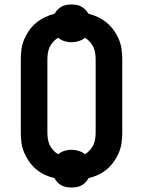

<svg xmlns="http://www.w3.org/2000/svg" viewBox="-20 -797 640 859"><path d="M300 42Q289 42 277.5 40Q266 38 255.5 32.5Q245 27 237 18.5Q229 10 224 0Q202 -5 180.5 -15Q159 -25 141.5 -40Q124 -55 110.5 -74Q97 -93 88 -114.5Q79 -136 76 -159Q73 -182 73 -205V-530Q73 -553 76 -576Q79 -599 88 -620.5Q97 -642 110.5 -661Q124 -680 142 -695Q160 -710 181 -720Q202 -730 225 -736Q230 -746 238 -754Q246 -762 256 -767.5Q266 -773 277.5 -775Q289 -777 300 -777Q311 -777 322.5 -775Q334 -773 344 -767.5Q354 -762 362 -754Q370 -746 375 -736Q398 -730 419 -720Q440 -710 458 -695Q476 -680 489.5 -661Q503 -642 512 -620.5Q521 -599 524 -576Q527 -553 527 -530V-205Q527 -182 524 -159Q521 -136 512 -114.5Q503 -93 489.5 -74Q476 -55 458.5 -40Q441 -25 419.5 -15Q398 -5 376 0Q371 10 363 18.5Q355 27 344.5 32.5Q334 38 322.5 40Q311 42 300 42ZM240 -107Q252 -117 268 -122Q284 -127 300 -127Q316 -127 332 -122Q348 -117 360 -107Q372 -114 382 -125Q392 -136 398 -149Q404 -162 406 -176.5Q408 -191 408 -205V-530Q408 -544 406 -558.5Q404 -573 398 -586Q392 -599 382 -610Q372 -621 360 -628Q348 -618 332 -613Q316 -608 300 -608Q284 -608 268 -613Q252 -618 240 -628Q228 -621 218 -610Q208 -599 202 -586Q196 -573 194 -558.5Q192 -544 192 -530V-205Q192 -191 194 -176.5Q196 -162 202 -149Q208 -136 218 -125Q228 -114 240 -107Z"/></svg>

Font: Iosevka Custom Extended
Style: Bold
Weight: 700
Width: 7
Monospace: yes
Designer: Belleve Invis
Foundry: Belleve Invis
Version: Version 11.2.4; ttfautohint (v1.8.4)